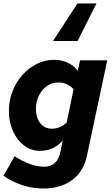

<svg xmlns="http://www.w3.org/2000/svg" viewBox="-20 -862 640 1101"><path d="M533 -842 425 -627H284L424 -842ZM230 219Q166 219 107.5 199.5Q49 180 0 146L64 34Q107 62 150 78Q193 94 233 94Q271 94 294 73Q317 52 326 11L340 -57Q310 -23 277.5 -10Q245 3 209 3Q158 3 117.5 -28Q77 -59 54 -111Q31 -163 31 -226Q31 -285 51.5 -338Q72 -391 108 -431.5Q144 -472 191 -495.5Q238 -519 291 -519Q332 -519 368 -502.5Q404 -486 426 -456L439 -516H595L479 29Q460 122 393.5 170.5Q327 219 230 219ZM279 -124Q324 -124 362 -159L402 -350Q385 -369 363 -379Q341 -389 315 -389Q278 -389 249 -368.5Q220 -348 203 -313.5Q186 -279 186 -236Q186 -189 210 -156.5Q234 -124 279 -124Z"/></svg>

Font: Red Hat Mono
Style: Italic
Weight: 400
Italic angle: -12°
Monospace: yes
Designer: Pentagram, MCKL
Foundry: MCKL
Version: Version 1.030